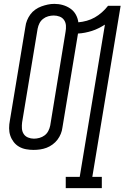

<svg xmlns="http://www.w3.org/2000/svg" viewBox="-20 -765 642 990"><path d="M319 205V147H391L521 -638Q505 -628 488 -619.5Q471 -611 453.5 -605.5Q436 -600 418 -596.5Q400 -593 382 -592Q382 -592 382 -591.5Q382 -591 382 -591L302 -108Q300 -91 293.5 -75Q287 -59 276.5 -45Q266 -31 251 -20Q236 -9 220 -3Q204 3 187 5.5Q170 8 153 8Q134 8 114.5 4.5Q95 1 78.5 -8.5Q62 -18 50.5 -33Q39 -48 33 -66Q27 -84 27 -104Q27 -124 31 -144L111 -627Q113 -644 119.5 -660Q126 -676 136.5 -690.5Q147 -705 162 -715.5Q177 -726 193.5 -732Q210 -738 226.5 -741.5Q243 -745 260 -745Q283 -745 304 -739Q325 -733 342.5 -721Q360 -709 370.5 -690.5Q381 -672 384 -650Q406 -652 427.5 -658Q449 -664 468.5 -675Q488 -686 505.5 -701.5Q523 -717 537 -735H602L456 147H505V205ZM155 -50Q169 -50 183.5 -54Q198 -58 210 -67Q222 -76 229 -89.5Q236 -103 239 -118L318 -601Q321 -617 320 -633Q319 -649 310.5 -661.5Q302 -674 287.5 -679.5Q273 -685 257 -685Q243 -685 228.5 -681Q214 -677 202 -667.5Q190 -658 183.5 -645Q177 -632 174 -617L94 -134Q92 -119 93 -103Q94 -87 102 -74.5Q110 -62 124.5 -56Q139 -50 155 -50Z"/></svg>

Font: Iosevka Slab LtExObl
Style: Regular
Weight: 300
Width: 7
Italic angle: -9°
Monospace: yes
Designer: Belleve Invis
Foundry: Belleve Invis
Version: Version 11.1.0; ttfautohint (v1.8.3)